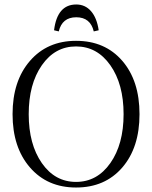

<svg xmlns="http://www.w3.org/2000/svg" viewBox="-20 -824 678 856"><path d="M320 -804Q360 -804 386 -774Q412 -744 420 -689L398 -684Q383 -747 320 -747Q257 -747 242 -684L221 -689Q235 -804 320 -804ZM319 12Q191 12 113.5 -77.5Q36 -167 36 -315Q36 -463 113.5 -552.5Q191 -642 319 -642Q448 -642 525 -553Q602 -464 602 -315Q602 -166 525 -77Q448 12 319 12ZM166.5 -97Q225 -13 319 -13Q413 -13 472 -97Q531 -181 531 -315Q531 -449 472 -533Q413 -617 319 -617Q225 -617 166.5 -533Q108 -449 108 -315Q108 -181 166.5 -97Z"/></svg>

Font: Arapey Thin
Style: Regular
Weight: 100
Designer: Eduardo Rodriguez Tunni
Foundry: Eduardo Rodriguez Tunni
Version: Version 4.000;hotconv 1.0.109;makeotfexe 2.5.65596